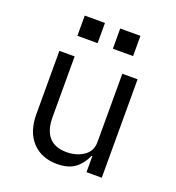

<svg xmlns="http://www.w3.org/2000/svg" viewBox="-133 -828 866 946"><g transform="rotate(20 300.0 -355.0)"><path d="M422 -84H418Q399 -40 364.5 -14Q330 12 271 12Q189 12 140.5 -40Q92 -92 92 -185V-516H172V-199Q172 -129 203 -94Q234 -59 294 -59Q347 -59 384.5 -84.5Q422 -110 422 -158V-516H502V0H422ZM442 -722V-616H336V-722ZM256 -722V-616H150V-722Z"/></g></svg>

Font: iA Writer Mono V
Style: Regular
Weight: 400
Designer: Mike Abbink, Paul van der Laan, Pieter van Rosmalen
Foundry: Bold Monday
Version: Version 2.000